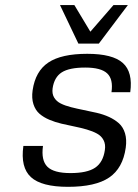

<svg xmlns="http://www.w3.org/2000/svg" viewBox="-20 -720 541 750"><path d="M185.5 -375Q182.6 -354 191.4 -339.1Q200.2 -324.2 217.3 -315.7Q234.4 -307.1 257.6 -301.3Q280.8 -295.4 306.4 -290.3Q332 -285.2 357.7 -279.3Q383.3 -273.4 405.8 -263.2Q428.2 -252.9 444.6 -238.3Q460.9 -223.6 468.3 -199.5Q475.6 -175.3 471.2 -143.1Q460 -63 406.5 -26.6Q353 9.8 245.6 9.8Q142.1 9.8 100.8 -28.1Q59.6 -65.9 71.3 -149.9H147.9Q140.1 -93.8 165 -68.8Q189.9 -43.9 255.4 -43.9Q320.3 -43.9 351.6 -64.9Q382.8 -85.9 389.6 -133.8Q393.1 -156.2 384.5 -172.6Q376 -189 358.9 -198.2Q341.8 -207.5 319.1 -214.1Q296.4 -220.7 271 -225.8Q245.6 -231 220.5 -236.8Q195.3 -242.7 172.9 -252.2Q150.4 -261.7 134.3 -275.6Q118.2 -289.6 110.6 -313Q103 -336.4 107.4 -367.2Q118.2 -441.9 168.9 -475.8Q219.7 -509.8 320.8 -509.8Q419.9 -509.8 459.7 -474.1Q499.5 -438.5 488.8 -359.9H415.5Q422.9 -410.6 398.7 -433.3Q374.5 -456.1 313 -456.1Q250.5 -456.1 221.2 -437.3Q191.9 -418.5 185.5 -375ZM479.5 -700.2 366.2 -549.8H286.1L214.4 -700.2H270.5L333 -596.2L423.3 -700.2Z"/></svg>

Font: Fivo Sans
Style: Italic
Weight: 400
Designer: Alexander Slobzheninov
Foundry: Alexander Slobzheninov
Version: 1.0